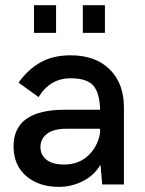

<svg xmlns="http://www.w3.org/2000/svg" viewBox="-20 -710 559 739"><path d="M195.8 -689.9V-583.5H110.8V-689.9ZM383.8 -689.9V-583.5H298.8V-689.9ZM251.5 -497.1Q348.1 -497.1 402.6 -442.6Q457 -388.2 457 -296.9V0H373.5L366.7 -76.2Q343.3 -35.2 299.1 -12.9Q254.9 9.3 206.5 9.3Q129.4 9.3 80.8 -32.5Q32.2 -74.2 32.2 -147Q32.2 -287.6 229.5 -287.6H365.2Q363.8 -352.5 339.1 -380.6Q314.5 -408.7 252 -408.7Q172.9 -408.7 128.4 -336.4L51.3 -392.1Q88.4 -443.4 136.5 -470.2Q184.6 -497.1 251.5 -497.1ZM226.6 -76.7Q283.2 -76.7 320.1 -111.8Q356.9 -147 365.2 -199.2V-214.4H235.4Q186.5 -214.4 161.1 -195.1Q135.7 -175.8 135.7 -144Q135.7 -113.3 159.2 -95Q182.6 -76.7 226.6 -76.7Z"/></svg>

Font: HK Grotesk SemiBold Legacy
Style: Regular
Weight: 600
Designer: Alfredo Marco Pradil
Foundry: Hanken Design Co.
Version: Version 2.022;PS 002.022;hotconv 1.0.88;makeotf.lib2.5.64775